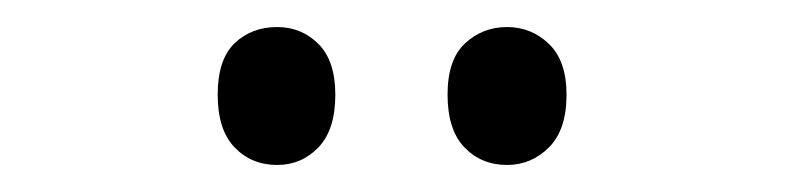

<svg xmlns="http://www.w3.org/2000/svg" viewBox="-20 -742 581 142"><path d="M141 -672Q141 -698 153.5 -710Q166 -722 185 -722Q203 -722 215.5 -709.5Q228 -697 228 -672Q228 -646 215.5 -633Q203 -620 185 -620Q166 -620 153.5 -633Q141 -646 141 -672ZM311 -672Q311 -698 324 -710Q337 -722 355 -722Q373 -722 386 -709.5Q399 -697 399 -672Q399 -646 386 -633Q373 -620 355 -620Q336 -620 323.5 -633Q311 -646 311 -672Z"/></svg>

Font: Noto Sans Khmer Condensed
Style: Regular
Weight: 400
Width: 3
Designer: Danh Hong and the Monotype Design Team
Foundry: Monotype Imaging Inc.
Version: Version 2.004